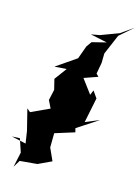

<svg xmlns="http://www.w3.org/2000/svg" viewBox="-154 -976 790 1092"><g transform="rotate(15 241.5 -430.0)"><path d="M63 0 165 -9 244 -46 211 -119 212 -203 327 -239 321 -262 445 -343 363 -309 393 -456 365 -496 353 -467 291 -550 284 -547 372 -578 357 -593 369 -659 370 -715 420 -832 499 -901 425 -849 318 -809 268 -800 367 -779 283 -758 261 -727 233 -650 115 -569 186 -574 133 -502 148 -441 134 -378 156 -333 48 -283 28 -300 59 -176 70 -104 -16 -123 31 -125 57 -47 38 41Z"/></g></svg>

Font: Hussar Lance
Style: Italic
Weight: 700
Foundry: Cannot Into Space Fonts, PlusOne Fonts
Version: Version 2.27